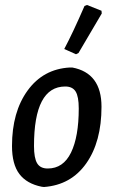

<svg xmlns="http://www.w3.org/2000/svg" viewBox="-20 -739 453 768"><path d="M318 -715 328 -719 386 -696 387 -685Q359 -637 294 -527L284 -522L237 -543Q272 -609 318 -715ZM259 -469H269Q386 -447 386 -312Q386 -172 325 -85.5Q264 1 156 9L147 8Q87 -4 57.5 -43Q28 -82 28 -155Q28 -291 90.5 -377Q153 -463 259 -469ZM241 -393Q116 -393 116 -155Q116 -107 128.5 -86Q141 -65 171 -65Q233 -65 264 -128.5Q295 -192 295 -305Q295 -353 282.5 -373Q270 -393 241 -393Z"/></svg>

Font: Alegreya Sans Medium
Style: Italic
Weight: 500
Italic angle: -7°
Designer: Juan Pablo del Peral
Foundry: Huerta Tipografica
Version: Version 2.007